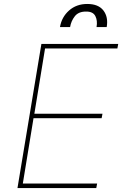

<svg xmlns="http://www.w3.org/2000/svg" viewBox="-20 -949 624 969"><path d="M68.2 0 188.9 -727.3H576.7L572.4 -704.5H207.4L153.4 -375H497.2L492.9 -352.3H149.1L95.2 -22.7H470.2L465.9 0ZM282.7 -812.5Q291.2 -862.9 328.5 -896Q365.8 -929 420.5 -929Q476.6 -929 502 -896Q527.3 -862.9 518.5 -812.5H467.3Q473 -845.2 461.1 -868.1Q449.2 -891 414.8 -890.6Q376.4 -891 357.6 -867Q338.8 -843 333.8 -812.5Z"/></svg>

Font: Inter UI Thin
Style: Italic
Weight: 100
Italic angle: -9.39999°
Designer: Rasmus Andersson
Foundry: rsms
Version: 3.2;8d6f07862